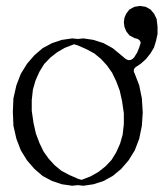

<svg xmlns="http://www.w3.org/2000/svg" viewBox="-20 -626 541 635"><path d="M22.5 -256.8 24.4 -300.8 34.2 -343.8 48.8 -381.8 69.3 -415 93.8 -443.4 121.1 -466.8 152.3 -483.4 184.6 -494.1 218.8 -499 237.3 -497.1 255.9 -499 289.1 -494.1 322.3 -483.4 352.5 -466.8 380.9 -443.4 393.6 -432.6Q410.2 -419.9 423.8 -436.5L433.6 -452.1L440.4 -468.8L445.3 -484.4Q443.4 -497.1 424.8 -500L408.2 -508.8L397.5 -522.5L391.6 -537.1L389.6 -551.8L391.6 -567.4L397.5 -581.1L408.2 -594.7L424.8 -603.5L443.4 -606.4L461.9 -603.5L477.5 -594.7L489.3 -581.1L498 -563.5L501 -538.1V-513.7L496.1 -491.2L489.3 -468.8L477.5 -449.2L462.9 -430.7L445.3 -415L430.7 -405.3Q417 -396.5 425.8 -381.8L440.4 -343.8L449.2 -300.8L452.1 -253.9L449.2 -210L440.4 -167L425.8 -128.9L405.3 -95.7L380.9 -67.4L352.5 -43.9L322.3 -27.3L289.1 -16.6L255.9 -11.7L237.3 -13.7L218.8 -11.7L184.6 -16.6L152.3 -27.3L121.1 -43.9L93.8 -67.4L69.3 -95.7L48.8 -128.9L34.2 -167L24.4 -210ZM224.6 -479.5 194.3 -467.8 168.9 -453.1 146.5 -435.5 126 -414.1 110.4 -388.7 97.7 -360.4 88.9 -330.1 85 -294.9V-259.8L90.8 -219.7L98.6 -184.6L110.4 -153.3L124 -125L140.6 -101.6L160.2 -80.1L182.6 -61.5L210 -46.9L239.3 -34.2L250 -31.2L280.3 -43L305.7 -57.6L328.1 -75.2L348.6 -96.7L364.3 -122.1L377 -150.4L385.7 -180.7L389.6 -215.8V-251L383.8 -291L376 -326.2L364.3 -357.4L350.6 -385.7L334 -409.2L314.5 -430.7L292 -449.2L264.6 -463.9L235.4 -476.6Z"/></svg>

Font: B2 Hana
Style: Regular
Weight: 500
Version: 2020-08-05; (max)